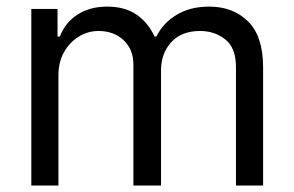

<svg xmlns="http://www.w3.org/2000/svg" viewBox="-20 -573 909 593"><path d="M76.7 0V-545.5H157.7V-460.2H164.8Q181.8 -503.9 219.8 -528.2Q257.8 -552.6 311.1 -552.6Q365.1 -552.6 401.1 -528.2Q437.1 -503.9 457.4 -460.2H463.1Q484 -502.5 525.9 -527.5Q567.8 -552.6 626.4 -552.6Q699.6 -552.6 746.1 -506.9Q792.6 -461.3 792.6 -365.1V0H708.8V-365.1Q708.8 -425.4 675.8 -451.3Q642.8 -477.3 598 -477.3Q540.5 -477.3 508.9 -442.6Q477.3 -408 477.3 -355.1V0H392V-373.6Q392 -420.1 361.9 -448.7Q331.7 -477.3 284.1 -477.3Q251.4 -477.3 223.2 -459.9Q195 -442.5 177.7 -411.8Q160.5 -381 160.5 -340.9V0Z"/></svg>

Font: Inter UI
Style: Regular
Weight: 400
Designer: Rasmus Andersson
Foundry: rsms
Version: 3.2;8d6f07862